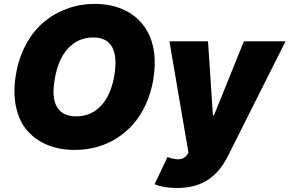

<svg xmlns="http://www.w3.org/2000/svg" viewBox="-20 -757 1480 982"><path d="M764.2 -350.9Q752.5 -281.2 725.5 -222.5Q698.5 -163.7 660.7 -121.3Q622.9 -78.8 575.3 -49Q527.7 -19.2 473.9 -4.6Q420.1 9.9 362.2 9.9Q285.2 9.9 223 -15.6Q160.9 -41.2 119.5 -88.8Q78.1 -136.4 62.1 -209.7Q46.2 -283 61.1 -373.6Q75.3 -460.6 113.1 -530.2Q150.9 -599.8 204.9 -644.7Q258.9 -689.6 325.3 -713.4Q391.7 -737.2 464.5 -737.2Q525.6 -737.2 577.6 -720.9Q629.6 -704.5 669.6 -672.8Q709.5 -641 735.1 -594.3Q760.7 -547.6 768.5 -486.5Q776.3 -425.4 764.2 -350.9ZM885.7 204.5Q816.8 204.5 770.6 185.4L836.6 46.2Q911.6 74.2 937.5 34.1L943.9 24.1L846.6 -545.5H1044L1068.9 -167.6H1074.6L1227.3 -545.5H1440.3L1143.5 45.5Q1125.4 81 1102.8 108.7Q1080.3 136.4 1049.4 158.6Q1018.5 180.8 976.9 192.6Q935.4 204.5 885.7 204.5ZM565.3 -373.6Q580.3 -468 553.3 -516.7Q526.3 -565.3 457.4 -565.3Q378.9 -565.3 327.4 -508.9Q275.9 -452.4 259.9 -350.9Q243.3 -257.1 271.7 -209.5Q300.1 -161.9 369.3 -161.9Q446.7 -161.9 497.5 -217Q548.3 -272 565.3 -373.6Z"/></svg>

Font: Karasuma Gothic
Style: Italic
Weight: 900
Italic angle: -9.39999°
Designer: Rasmus Andersson / Ryoko Nishizuka
Foundry: Genbu
Version: Version 1.00